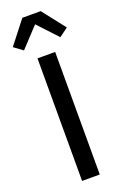

<svg xmlns="http://www.w3.org/2000/svg" viewBox="-195 -1031 691 1082"><g transform="rotate(-20 150.0 -489.5)"><path d="M97 0V-735H203V0ZM41 -803 -12 -842 95 -979H205L312 -842L259 -803L150 -920Z"/></g></svg>

Font: Iosevka Aile Semibold
Style: Regular
Weight: 600
Designer: Belleve Invis
Foundry: Belleve Invis
Version: Version 31.1.0; ttfautohint (v1.8.4)